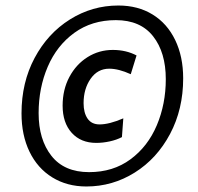

<svg xmlns="http://www.w3.org/2000/svg" viewBox="-20 -713 716 696"><path d="M58 -302Q58 -414 105.5 -503Q153 -592 233.5 -642.5Q314 -693 409 -693Q480 -693 533 -660.5Q586 -628 615 -568Q644 -508 644 -429Q644 -317 596.5 -227.5Q549 -138 468.5 -87.5Q388 -37 293 -37Q223 -37 169.5 -70Q116 -103 87 -163Q58 -223 58 -302ZM581 -426Q581 -523 535 -581.5Q489 -640 400 -640Q313 -640 249.5 -594Q186 -548 153 -471Q120 -394 120 -303Q120 -207 166.5 -148Q213 -89 303 -89Q390 -89 453 -135.5Q516 -182 548.5 -259Q581 -336 581 -426ZM207 -330Q207 -388 231.5 -434Q256 -480 297.5 -506Q339 -532 389 -532Q437 -532 475 -512L454 -444Q410 -464 376 -464Q334 -464 308.5 -427.5Q283 -391 283 -339Q283 -304 297.5 -283Q312 -262 341 -262Q376 -262 427 -284L422 -216Q403 -206 378 -200.5Q353 -195 329 -195Q273 -195 240 -231.5Q207 -268 207 -330Z"/></svg>

Font: Cabin Medium
Style: Italic
Weight: 500
Italic angle: -7°
Designer: Pablo Impallari
Foundry: Pablo Impallari. http://www.impallari.com Igino Marini. http://www.ikern.com
Version: Version 2.200